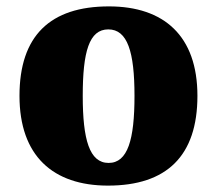

<svg xmlns="http://www.w3.org/2000/svg" viewBox="-20 -571 680 601"><path d="M318 10C502 10 598 -83 598 -271C598 -459 493 -551 321 -551C137 -551 41 -459 41 -271C41 -83 146 10 318 10ZM320 -61C260 -61 239 -134 239 -271C239 -409 259 -479 319 -479C379 -479 401 -409 401 -271C401 -134 380 -61 320 -61Z"/></svg>

Font: Noto Serif Thai Black
Style: Regular
Weight: 900
Designer: Monotype Design Team
Foundry: Monotype Imaging Inc.
Version: Version 2.002